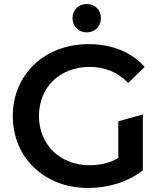

<svg xmlns="http://www.w3.org/2000/svg" viewBox="-20 -931 812 961"><path d="M414 -769C455 -769 485 -799 485 -840C485 -881 455 -911 414 -911C373 -911 343 -881 343 -840C343 -799 373 -769 414 -769ZM572 -324V-140C527 -114 478 -104 428 -104C280 -104 175 -208 175 -350C175 -495 280 -596 429 -596C504 -596 567 -571 622 -516L704 -596C638 -671 540 -710 423 -710C204 -710 44 -559 44 -350C44 -141 204 10 421 10C520 10 622 -20 695 -79V-358Z"/></svg>

Font: Talent
Style: Bold
Weight: 600
Designer: Mike Powis
Version: Version 1.001;hotconv 1.0.109;makeotfexe 2.5.65596